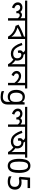

<svg xmlns="http://www.w3.org/2000/svg" viewBox="2575 -3350 1005 6215"><g transform="rotate(90 3077.5 -242.5)"><path d="M741 -622V-551H636V0H559V-335L565 -309Q543 -341 518.5 -360Q494 -379 465 -379Q450 -379 434.5 -373.5Q419 -368 408.5 -353Q398 -338 398 -307Q398 -296 398.5 -287.5Q399 -279 400 -271L335 -266Q331 -307 313 -335.5Q295 -364 269 -379Q243 -394 213 -394Q186 -394 167 -383.5Q148 -373 138 -355.5Q128 -338 128 -316Q128 -276 157.5 -248Q187 -220 241 -201L214 -127Q166 -142 128 -168Q90 -194 68 -232Q46 -270 46 -320Q46 -365 68 -397.5Q90 -430 127 -448Q164 -466 208 -466Q261 -466 299 -446.5Q337 -427 369 -384L354 -383Q364 -416 392.5 -433.5Q421 -451 452 -451Q488 -451 514 -437Q540 -423 571 -397L562 -382Q561 -403 560 -424Q559 -445 559 -467V-551H-10V-622Z M1337 -622V-551H1232V0H1155Q1125 -60 1072.5 -110.5Q1020 -161 952 -196Q884 -231 807 -243L768 -339Q864 -397 966.5 -444Q1069 -491 1178 -524L1155 -482V-551H721V-622ZM1155 -474 1176 -446Q1100 -421 1016 -384.5Q932 -348 861 -304Q915 -292 976 -263Q1037 -234 1089 -190Q1141 -146 1169 -88H1160Q1158 -111 1156.5 -134Q1155 -157 1155 -189Z M2230 -622V-551H2125V0H2048Q2019 -59 1976 -103.5Q1933 -148 1884 -180L1909 -246Q1947 -224 1988 -186Q2029 -148 2051 -109Q2050 -124 2049.5 -137Q2049 -150 2048.5 -164Q2048 -178 2048 -194V-551H1317V-622ZM1703 -91Q1635 -91 1573 -123Q1511 -155 1456.5 -231.5Q1402 -308 1356 -442L1429 -466Q1465 -362 1504.5 -295.5Q1544 -229 1593 -198Q1642 -167 1705 -167Q1760 -167 1793.5 -184.5Q1827 -202 1842 -232.5Q1857 -263 1857 -300Q1857 -358 1825.5 -394Q1794 -430 1747 -430Q1714 -430 1697 -415.5Q1680 -401 1680 -372Q1680 -365 1682 -353Q1684 -341 1688 -331L1612 -316Q1605 -337 1601.5 -354.5Q1598 -372 1598 -388Q1598 -425 1618.5 -450Q1639 -475 1671.5 -487.5Q1704 -500 1740 -500Q1799 -500 1842 -473.5Q1885 -447 1909 -401Q1933 -355 1933 -294Q1933 -240 1908 -193.5Q1883 -147 1832 -119Q1781 -91 1703 -91ZM1671 -465Q1666 -497 1641.5 -521.5Q1617 -546 1570 -556L1594 -601L1639 -589Q1696 -567 1721 -539Q1746 -511 1750 -468Z M2834 -622V-551H2729V0H2652V-243L2668 -187Q2635 -233 2596 -270Q2557 -307 2516 -329Q2475 -351 2436 -351Q2399 -351 2373.5 -331.5Q2348 -312 2348 -274Q2348 -244 2369 -222.5Q2390 -201 2434 -184L2396 -113Q2335 -138 2300.5 -180.5Q2266 -223 2266 -277Q2266 -326 2289.5 -358.5Q2313 -391 2349.5 -407Q2386 -423 2424 -423Q2476 -423 2519 -405Q2562 -387 2599.5 -356Q2637 -325 2671 -284L2657 -280Q2654 -303 2653 -325.5Q2652 -348 2652 -371V-551H2210V-622Z M3099 -546Q3152 -546 3194.5 -526Q3237 -506 3267 -465H3272L3284 -536H3354V9Q3354 85 3328 136.5Q3302 188 3249 214Q3196 240 3114 240Q3056 240 3007.5 231.5Q2959 223 2921 206V125Q2959 145 3010 156Q3061 167 3119 167Q3188 167 3227.5 126.5Q3267 86 3267 16V-5Q3267 -17 3268 -39.5Q3269 -62 3270 -71H3266Q3238 -30 3196.5 -10Q3155 10 3100 10Q2996 10 2937.5 -63Q2879 -136 2879 -267Q2879 -395 2937.5 -470.5Q2996 -546 3099 -546ZM3111 -472Q3044 -472 3007 -418.5Q2970 -365 2970 -266Q2970 -167 3006.5 -114.5Q3043 -62 3113 -62Q3154 -62 3183 -72.5Q3212 -83 3231 -105.5Q3250 -128 3259 -163Q3268 -198 3268 -246V-267Q3268 -340 3251.5 -385Q3235 -430 3200 -451Q3165 -472 3111 -472Z M4180 -622V-551H4075V0H3998V-335L4004 -309Q3982 -341 3957.5 -360Q3933 -379 3904 -379Q3889 -379 3873.5 -373.5Q3858 -368 3847.5 -353Q3837 -338 3837 -307Q3837 -296 3837.5 -287.5Q3838 -279 3839 -271L3774 -266Q3770 -307 3752 -335.5Q3734 -364 3708 -379Q3682 -394 3652 -394Q3625 -394 3606 -383.5Q3587 -373 3577 -355.5Q3567 -338 3567 -316Q3567 -276 3596.5 -248Q3626 -220 3680 -201L3653 -127Q3605 -142 3567 -168Q3529 -194 3507 -232Q3485 -270 3485 -320Q3485 -365 3507 -397.5Q3529 -430 3566 -448Q3603 -466 3647 -466Q3700 -466 3738 -446.5Q3776 -427 3808 -384L3793 -383Q3803 -416 3831.5 -433.5Q3860 -451 3891 -451Q3927 -451 3953 -437Q3979 -423 4010 -397L4001 -382Q4000 -403 3999 -424Q3998 -445 3998 -467V-551H3429V-622Z M5073 -622V-551H4968V0H4891Q4862 -59 4819 -103.5Q4776 -148 4727 -180L4752 -246Q4790 -224 4831 -186Q4872 -148 4894 -109Q4893 -124 4892.5 -137Q4892 -150 4891.5 -164Q4891 -178 4891 -194V-551H4160V-622ZM4546 -91Q4478 -91 4416 -123Q4354 -155 4299.5 -231.5Q4245 -308 4199 -442L4272 -466Q4308 -362 4347.5 -295.5Q4387 -229 4436 -198Q4485 -167 4548 -167Q4603 -167 4636.5 -184.5Q4670 -202 4685 -232.5Q4700 -263 4700 -300Q4700 -358 4668.5 -394Q4637 -430 4590 -430Q4557 -430 4540 -415.5Q4523 -401 4523 -372Q4523 -365 4525 -353Q4527 -341 4531 -331L4455 -316Q4448 -337 4444.5 -354.5Q4441 -372 4441 -388Q4441 -425 4461.5 -450Q4482 -475 4514.5 -487.5Q4547 -500 4583 -500Q4642 -500 4685 -473.5Q4728 -447 4752 -401Q4776 -355 4776 -294Q4776 -240 4751 -193.5Q4726 -147 4675 -119Q4624 -91 4546 -91ZM4514 -465Q4509 -497 4484.5 -521.5Q4460 -546 4413 -556L4437 -601L4482 -589Q4539 -567 4564 -539Q4589 -511 4593 -468Z M5338 10Q5223 10 5167 -87.5Q5111 -185 5111 -358Q5111 -474 5133.5 -556Q5156 -638 5206 -681.5Q5256 -725 5338 -725Q5454 -725 5510.5 -628.5Q5567 -532 5567 -358Q5567 -243 5544.5 -160.5Q5522 -78 5471.5 -34Q5421 10 5338 10ZM5338 -66Q5413 -66 5445 -138Q5477 -210 5477 -358Q5477 -504 5445 -576.5Q5413 -649 5338 -649Q5263 -649 5232 -576.5Q5201 -504 5201 -358Q5201 -212 5232 -139Q5263 -66 5338 -66Z M5852 10Q5802 10 5756 0.5Q5710 -9 5678 -29V-113Q5700 -98 5730.5 -87.5Q5761 -77 5794 -71.5Q5827 -66 5854 -66Q5931 -66 5974.5 -103Q6018 -140 6018 -219Q6018 -290 5975 -326.5Q5932 -363 5850 -363Q5824 -363 5790.5 -358.5Q5757 -354 5737 -350L5693 -378L5720 -714H6057V-633H5797L5778 -428Q5794 -432 5821.5 -435Q5849 -438 5880 -438Q5945 -438 5996.5 -414.5Q6048 -391 6078.5 -344.5Q6109 -298 6109 -229Q6109 -117 6043 -53.5Q5977 10 5852 10Z"/></g></svg>

Font: lbangla05
Style: Book
Weight: 400
Designer: Jelle Bosma - Monotype Design Team
Foundry: Monotype Imaging Inc.
Version: Version 2.003